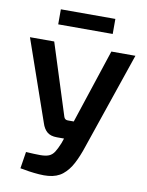

<svg xmlns="http://www.w3.org/2000/svg" viewBox="-94 -929 769 1006"><g transform="rotate(10 290.0 -426.0)"><path d="M574 -690 398 -175Q381 -123 360 -83Q339 -43 309 -19Q279 5 233 9Q212 11 184.5 9Q157 7 130 3Q103 -1 83 -5L97 -94Q144 -91 173 -91Q202 -91 219 -98Q236 -105 247.5 -122.5Q259 -140 272 -172L295 -239L312 -284L446 -690ZM142 -690 263 -310Q268 -295 284 -295H329L356 -198H243Q209 -198 190.5 -214Q172 -230 163 -259L13 -690ZM437 -862V-782H147V-862Z"/></g></svg>

Font: Exo 2 SemiBold
Style: Regular
Weight: 600
Designer: Natanael Gama
Foundry: Natanael Gama
Version: Version 2.010